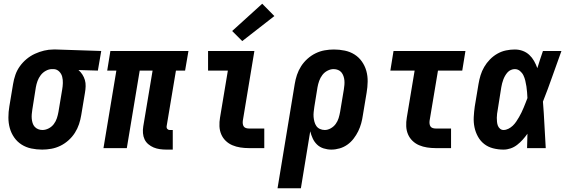

<svg xmlns="http://www.w3.org/2000/svg" viewBox="-20 -793 3040 1028"><path d="M206 8Q176 8 147.5 2Q119 -4 95.5 -19Q72 -34 56 -57Q40 -80 32.5 -107Q25 -134 25 -164Q25 -194 30 -223L50 -343Q54 -368 62.5 -392.5Q71 -417 86.5 -438.5Q102 -460 122.5 -477Q143 -494 167 -505Q191 -516 216 -522Q241 -528 266 -528Q269 -528 273 -528Q277 -528 281 -528L522 -520L504 -415L400 -418Q412 -408 421 -394Q430 -380 434.5 -364.5Q439 -349 438.5 -331.5Q438 -314 435 -297L415 -177Q411 -152 403 -128Q395 -104 381 -82Q367 -60 347 -42Q327 -24 303.5 -12.5Q280 -1 255 3.5Q230 8 206 8ZM207 -97Q224 -97 240.5 -105.5Q257 -114 268 -128.5Q279 -143 284.5 -160Q290 -177 293 -194L313 -314Q316 -331 316.5 -348.5Q317 -366 313 -382Q309 -398 297 -410Q285 -422 268 -423H264Q262 -423 261 -423Q260 -423 258 -423Q242 -423 225.5 -414Q209 -405 198 -390.5Q187 -376 181 -359.5Q175 -343 172 -326L153 -206Q151 -194 150 -181.5Q149 -169 150 -157.5Q151 -146 154.5 -134.5Q158 -123 165.5 -114.5Q173 -106 184 -101.5Q195 -97 207 -97Z M871 8Q853 8 835.5 5.5Q818 3 802.5 -3.5Q787 -10 774 -21Q761 -32 754 -47Q747 -62 745.5 -80Q744 -98 747 -116L797 -415H728L659 0H534L603 -415H554L571 -520H989L971 -415H922L872 -116Q871 -108 876 -102.5Q881 -97 888 -97H905V8Z M1312 0Q1289 0 1266.5 -3.5Q1244 -7 1224 -15.5Q1204 -24 1188.5 -39Q1173 -54 1164.5 -74Q1156 -94 1155 -117Q1154 -140 1158 -163L1200 -415H1094V-520H1342L1280 -146Q1279 -138 1280 -130Q1281 -122 1285 -116Q1289 -110 1296.5 -107.5Q1304 -105 1312 -105H1395V0ZM1277 -573 1223 -627 1384 -773 1449 -707Z M1466 215 1558 -343Q1562 -368 1570 -392Q1578 -416 1592 -438Q1606 -460 1626 -478Q1646 -496 1669.5 -507.5Q1693 -519 1718 -523.5Q1743 -528 1768 -528Q1797 -528 1826 -522Q1855 -516 1878.5 -501Q1902 -486 1918 -463Q1934 -440 1941.5 -413Q1949 -386 1948.5 -356Q1948 -326 1943 -297L1923 -177Q1920 -155 1914 -133Q1908 -111 1898 -90.5Q1888 -70 1873.5 -51Q1859 -32 1840 -18.5Q1821 -5 1798.5 1.5Q1776 8 1754 8Q1733 8 1712.5 1.5Q1692 -5 1677.5 -19Q1663 -33 1654.5 -51.5Q1646 -70 1641 -90L1591 215ZM1719 -97Q1735 -97 1751 -106Q1767 -115 1777.5 -129.5Q1788 -144 1793 -160.5Q1798 -177 1801 -194L1821 -314Q1823 -326 1824 -338.5Q1825 -351 1824 -362.5Q1823 -374 1819 -385.5Q1815 -397 1808 -405.5Q1801 -414 1790 -418.5Q1779 -423 1766 -423Q1750 -423 1733.5 -414.5Q1717 -406 1706 -391.5Q1695 -377 1689 -360Q1683 -343 1680 -326L1663 -221Q1661 -207 1659.5 -193.5Q1658 -180 1659 -167Q1660 -154 1663.5 -141Q1667 -128 1674 -118Q1681 -108 1693 -102.5Q1705 -97 1719 -97Z M2312 0Q2289 0 2266.5 -3.5Q2244 -7 2224 -15.5Q2204 -24 2188.5 -39Q2173 -54 2164.5 -74Q2156 -94 2155 -117Q2154 -140 2158 -163L2200 -415H2070L2087 -520H2472L2455 -415H2325L2280 -146Q2279 -138 2280 -130Q2281 -122 2285 -116Q2289 -110 2296.5 -107.5Q2304 -105 2312 -105H2395V0Z M2676 8Q2647 8 2620 1Q2593 -6 2572.5 -22Q2552 -38 2539 -61.5Q2526 -85 2520.5 -111.5Q2515 -138 2516.5 -166.5Q2518 -195 2522 -223L2542 -343Q2546 -367 2553 -390Q2560 -413 2572.5 -434.5Q2585 -456 2603 -474.5Q2621 -493 2643 -505.5Q2665 -518 2689 -523Q2713 -528 2736 -528Q2759 -528 2779 -520.5Q2799 -513 2814 -499Q2829 -485 2839.5 -466.5Q2850 -448 2857 -428Q2864 -451 2871.5 -474Q2879 -497 2887 -520H2986Q2961 -452 2937.5 -384.5Q2914 -317 2887 -249Q2892 -187 2895 -124.5Q2898 -62 2902 0H2802Q2803 -19 2803 -38.5Q2803 -58 2804 -77Q2792 -60 2778.5 -45Q2765 -30 2749 -17.5Q2733 -5 2714 1.5Q2695 8 2676 8ZM2676 -97Q2689 -97 2702 -103.5Q2715 -110 2725.5 -120Q2736 -130 2744 -142Q2752 -154 2759 -166Q2766 -178 2772 -190.5Q2778 -203 2783.5 -216Q2789 -229 2794 -242Q2799 -255 2804 -268Q2803 -284 2802 -299.5Q2801 -315 2798.5 -330.5Q2796 -346 2792.5 -361Q2789 -376 2782.5 -389.5Q2776 -403 2764 -413Q2752 -423 2736 -423Q2726 -423 2715.5 -418.5Q2705 -414 2697.5 -405.5Q2690 -397 2684.5 -387.5Q2679 -378 2675 -367.5Q2671 -357 2668.5 -347Q2666 -337 2664 -326L2645 -206Q2643 -195 2641.5 -184Q2640 -173 2640 -162.5Q2640 -152 2641 -141Q2642 -130 2645.5 -120.5Q2649 -111 2657 -104Q2665 -97 2676 -97Z"/></svg>

Font: Iosevka SS04 Extrabold Oblique
Style: Regular
Weight: 800
Italic angle: -9°
Monospace: yes
Designer: Belleve Invis
Foundry: Belleve Invis
Version: Version 19.0.0; ttfautohint (v1.8.4)